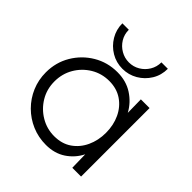

<svg xmlns="http://www.w3.org/2000/svg" viewBox="-196 -844 991 991"><g transform="rotate(45 299.5 -348.5)"><path d="M475.5 -500H539V0H475L473 -96.5Q448.5 -47.5 403 -17.2Q357.5 13 295 13Q240 13 192 -7.5Q144 -28 107.5 -64.5Q71 -101 50.5 -149Q30 -197 30 -252Q30 -324.5 65.2 -384Q100.5 -443.5 159.8 -478.8Q219 -514 291 -514Q355 -514 402.5 -483.2Q450 -452.5 477 -403ZM293.5 -49Q349 -49 388.5 -76.2Q428 -103.5 449.2 -149.2Q470.5 -195 470.5 -250Q470.5 -306.5 449 -352.2Q427.5 -398 387.8 -425Q348 -452 293.5 -452Q238.5 -452 193.2 -424.8Q148 -397.5 121.2 -351.8Q94.5 -306 94.5 -250Q94.5 -193.5 122 -148Q149.5 -102.5 194.8 -75.8Q240 -49 293.5 -49ZM296.5 -544Q251 -544 213.2 -566.5Q175.5 -589 153 -626.8Q130.5 -664.5 130.5 -710H177.5Q177.5 -676.5 194 -649.5Q210.5 -622.5 237.8 -606.8Q265 -591 296.5 -591Q329 -591 356 -607Q383 -623 399.2 -650Q415.5 -677 415.5 -710H462.5Q462.5 -663 439.5 -625.5Q416.5 -588 378.8 -566Q341 -544 296.5 -544Z"/></g></svg>

Font: Urbanist Light
Style: Regular
Weight: 300
Designer: Corey Hu
Foundry: Corey Hu
Version: Version 1.330; ttfautohint (v1.8.4.7-5d5b)